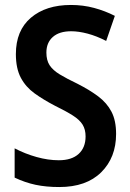

<svg xmlns="http://www.w3.org/2000/svg" viewBox="-20 -744 523 774"><path d="M448 -204Q448 -109 388 -49.5Q328 10 219 10Q166 10 123.5 1Q81 -8 39 -28V-146Q81 -124 127.5 -111Q174 -98 217 -98Q269 -98 297 -123.5Q325 -149 325 -194Q325 -222 313 -241.5Q301 -261 273.5 -278.5Q246 -296 201 -318Q155 -342 119.5 -367.5Q84 -393 64 -430.5Q44 -468 44 -526Q44 -621 104.5 -672.5Q165 -724 266 -724Q315 -724 359.5 -712Q404 -700 443 -680L408 -579Q369 -599 333 -608.5Q297 -618 267 -618Q219 -618 193 -595Q167 -572 167 -532Q167 -501 180 -481Q193 -461 221 -444Q249 -427 293 -406Q342 -381 376.5 -355Q411 -329 429.5 -293.5Q448 -258 448 -204Z"/></svg>

Font: Noto Sans Hebrew Condensed SemiBold
Style: Regular
Weight: 600
Width: 3
Designer: Ben Nathan
Foundry: Google LLC
Version: Version 3.001; ttfautohint (v1.8.4.7-5d5b)